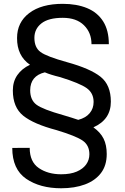

<svg xmlns="http://www.w3.org/2000/svg" viewBox="-20 -741 653 1002"><path d="M388.5 -115.5Q428 -126 448.2 -150.5Q468.5 -175 468.5 -209Q468.5 -255 432.8 -280.8Q397 -306.5 294 -338.5Q244 -350.5 214 -363.5Q138 -345 137.5 -270Q137.5 -219 170.5 -194.5Q203.5 -170 310.5 -140Q356.5 -126.5 388.5 -115.5ZM299 241.5Q189 241.5 116.5 192Q44 142 44 31L135 30.5Q135 103.5 182.5 136Q230 168.5 299 168.5Q348 168.5 380.5 154.5Q413 140.5 429.8 117Q446.5 93.5 446.5 64Q446.5 17.5 412 -6.8Q377.5 -31 275 -62Q155.5 -93.5 101.2 -137.2Q47 -181 47 -269Q47 -315.5 70.5 -349.2Q94 -383 136.5 -403Q68.5 -449.5 69 -542.5Q69 -624.5 132.5 -672.8Q196 -721 307.5 -721Q380.5 -721 434.8 -698.5Q489 -676 518.5 -629.2Q548 -582.5 548 -510.5H457.5Q457.5 -570.5 418.2 -609.2Q379 -648 307.5 -648Q233 -648 196.2 -619Q159.5 -590 159.5 -543.5Q159.5 -493 191.5 -469.5Q223.5 -446 330 -416.5Q451.5 -383 505 -340.2Q558.5 -297.5 558.5 -210.5Q558.5 -117 467.5 -76.5Q504 -50.5 520.5 -17.5Q537 15.5 537 63Q537 122.5 507 162Q477 201.5 423.5 221.5Q370 241.5 299 241.5Z"/></svg>

Font: Roberto Sans
Style: Regular
Weight: 400
Designer: Google (font) & Cristiano Sobral (main changes)
Version: Version 1.500; ttfautohint (v1.8.4.7-5d5b-dirty)